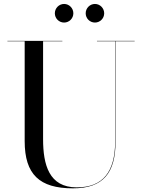

<svg xmlns="http://www.w3.org/2000/svg" viewBox="-20 -962 736 996"><path d="M424.5 -893C424.5 -866.5 446 -845 472.5 -845C499 -845 520.5 -866.5 520.5 -893C520.5 -919.5 499 -941.5 472.5 -941.5C446 -941.5 424.5 -919.5 424.5 -893ZM264.5 -893C264.5 -866.5 286 -845 312.5 -845C339 -845 360.5 -866.5 360.5 -893C360.5 -919.5 339 -941.5 312.5 -941.5C286 -941.5 264.5 -919.5 264.5 -893ZM18.5 -750V-748H108V-230C108 -57 185 15 358 15C516 15 579.5 -65 579.5 -230V-748H678.5V-750H483V-748H577.5V-230C577.5 -68 512 10 378 10C234 10 203.5 -108 203.5 -240V-748H303.5V-750Z"/></svg>

Font: Bodoni* 96pt
Style: Regular
Weight: 400
Version: Version 2.3